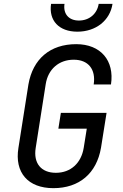

<svg xmlns="http://www.w3.org/2000/svg" viewBox="-20 -970 640 1000"><path d="M383 -805C479 -805 553 -863 566 -950H494C486 -898 445 -863 391 -863C338 -863 308 -898 316 -950H246C233 -863 287 -805 383 -805ZM258 10C393 10 483 -67 506 -200L535 -382H297L284 -300H432L416 -200C403 -120 348 -70 271 -70C194 -70 153 -120 166 -200L218 -531C230 -610 287 -659 364 -659C440 -659 480 -609 468 -530H558C577 -655 504 -740 377 -740C241 -740 151 -663 128 -530L76 -200C55 -71 126 10 258 10Z"/></svg>

Font: JetBrains Mono
Style: Italic
Weight: 400
Italic angle: -9°
Monospace: yes
Designer: Philipp Nurullin, Konstantin Bulenkov
Foundry: JetBrains
Version: Version 2.305